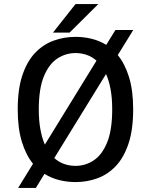

<svg xmlns="http://www.w3.org/2000/svg" viewBox="-20 -888 750 948"><path d="M353 11Q311.5 11 272.5 1.2Q233.5 -8.5 199.5 -29.5L157 40H69.5L143 -79.5Q108 -122.5 87.8 -188.5Q67.5 -254.5 67.5 -348Q67.5 -448 90.5 -516.5Q113.5 -585 153.2 -626.8Q193 -668.5 244.5 -687.2Q296 -706 353 -706Q394 -706 432.5 -696.5Q471 -687 504.5 -666.5L550 -740H638L561.5 -616Q596.5 -573.5 617 -507.5Q637.5 -441.5 637.5 -348Q637.5 -247.5 614.5 -178.8Q591.5 -110 552 -68.2Q512.5 -26.5 461.2 -7.8Q410 11 353 11ZM171.5 -348Q171.5 -292.5 179.5 -249.2Q187.5 -206 201.5 -174L456.5 -588.5Q434.5 -608 408 -617Q381.5 -626 353 -626Q304 -626 262.8 -598.8Q221.5 -571.5 196.5 -510.5Q171.5 -449.5 171.5 -348ZM353 -69Q401.5 -69 442.8 -96.2Q484 -123.5 509 -184.8Q534 -246 534 -348Q534 -404 526 -447.2Q518 -490.5 503.5 -522.5L248 -107.5Q270.5 -87.5 297.2 -78.2Q324 -69 353 -69ZM241.5 -727 353 -868H465.5L323.5 -727Z"/></svg>

Font: League Mono
Style: Regular
Weight: 400
Width: 6
Designer: Tyler Finck
Foundry: The League of Moveable Type / Tyler Finck
Version: Version 2.300;RELEASE